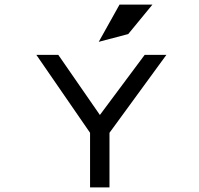

<svg xmlns="http://www.w3.org/2000/svg" viewBox="-20 -820 869 840"><path d="M541 -671 647 -800H503L412 -637ZM613 -580 417 -317 235 -580H139L374 -239V0H459V-239L708 -580Z"/></svg>

Font: Charger Monospace
Style: Regular
Weight: 400
Designer: Jasper
Foundry: Cannot Into Space Fonts
Version: Version 0.980